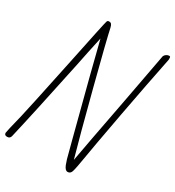

<svg xmlns="http://www.w3.org/2000/svg" viewBox="-233 -1102 1134 1245"><g transform="rotate(30 333.5 -480.0)"><path d="M411 -108 392 -180Q253 -712 221 -845Q193 -717 175 -626Q86 -202 41 -10Q36 10 15 10Q-6 10 -6 -8Q-6 -17 28 -154Q42 -211 124 -603Q196 -952 200 -959Q203 -969 215 -969Q226 -969 232 -962Q238 -955 242 -938Q258 -861 340.5 -542.5Q423 -224 465 -77Q487 -201 558 -572L628 -947Q632 -957 642.5 -964Q653 -971 663 -971Q670 -971 671.5 -967.5Q673 -964 673 -957Q673 -950 673 -947Q631 -740 584 -488Q537 -236 507 -58Q505 -50 501 -29Q497 -8 489.5 1.5Q482 11 468 11Q450 11 437 -21Q424 -53 411 -108Z"/></g></svg>

Font: Bad Script
Style: Regular
Weight: 400
Italic angle: -10°
Designer: Roman Shchyukin (Gaslight Type Foundry), Cyreal (Charset Expansion)
Foundry: Gaslight
Version: Version 2.000